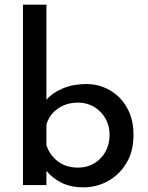

<svg xmlns="http://www.w3.org/2000/svg" viewBox="-20 -797 638 827"><path d="M338 10Q286 10 246 -9.5Q206 -29 180 -61V0H79V-777H180V-367Q205 -397 250 -416Q295 -435 351 -435Q407 -435 453 -408.5Q499 -382 527 -333Q555 -284 555 -216Q555 -145 524.5 -94.5Q494 -44 445 -17Q396 10 338 10ZM316 -75Q355 -75 386 -93.5Q417 -112 434.5 -144Q452 -176 452 -216Q452 -256 434 -287Q416 -318 385.5 -336.5Q355 -355 316 -355Q266 -355 229 -329Q192 -303 180 -260V-172Q193 -130 228.5 -102.5Q264 -75 316 -75Z"/></svg>

Font: Reem Kufi Ink
Style: Regular
Weight: 400
Designer: Khaled Hosny
Version: Version 1.7